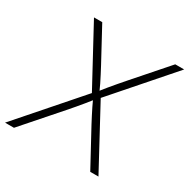

<svg xmlns="http://www.w3.org/2000/svg" viewBox="-180 -879 1015 1030"><g transform="rotate(30 327.5 -364.0)"><path d="M-17.1 0 321.8 -387.2 315.9 -354 113.8 -727.5H165L274.9 -524.4Q288.1 -500 298.8 -479Q309.6 -458 320.1 -437Q330.6 -416 340.8 -392.1H328.6Q347.2 -416 364.5 -437Q381.8 -458 399.9 -479.2Q418 -500.5 439 -524.4L617.2 -727.5H672.4L346.2 -354.5L352.1 -388.2L561.5 0H510.7L389.6 -223.1Q377.9 -245.6 367.2 -265.9Q356.4 -286.1 346.7 -306.6Q336.9 -327.1 326.2 -350.1H339.4Q321.3 -327.1 304.7 -306.6Q288.1 -286.1 270.8 -265.9Q253.4 -245.6 233.9 -223.1L38.1 0Z"/></g></svg>

Font: Inter 17pt ExtraLight
Style: Italic
Weight: 250
Italic angle: -9.3988°
Version: Version 4.001;git-66647c0bb